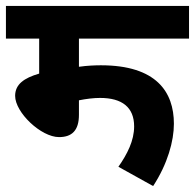

<svg xmlns="http://www.w3.org/2000/svg" viewBox="-20 -642 657 647"><path d="M246 -512H617V-622H0V-512H112V-394C61 -379 31 -358 31 -319C31 -263 118 -180 179 -180C222 -180 246 -202 246 -255V-304C271 -309 296 -312 317 -312C392 -312 432 -280 432 -216C432 -168 409 -123 379 -80L496 -15C545 -90 566 -167 566 -225C566 -332 507 -422 320 -422C301 -422 274 -421 246 -417Z"/></svg>

Font: Noto Sans
Style: Bold Italic
Weight: 700
Italic angle: -12°
Designer: Monotype Design Team
Foundry: Monotype Imaging Inc.
Version: Version 2.013